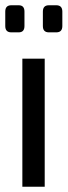

<svg xmlns="http://www.w3.org/2000/svg" viewBox="-23 -710 257 730"><path d="M20 -690H48Q70 -690 70 -666V-611Q70 -587 48 -587H20Q-3 -587 -3 -611V-666Q-3 -690 20 -690ZM163 -690H191Q214 -690 214 -666V-611Q214 -587 191 -587H163Q140 -587 140 -611V-666Q140 -690 163 -690ZM147 0H62V-487H147Z"/></svg>

Font: exo2condensed_r
Style: Regular
Weight: 400
Width: 3
Designer: Natanael Gama
Version: Version 1.001;PS 001.001;hotconv 1.0.70;makeotf.lib2.5.58329